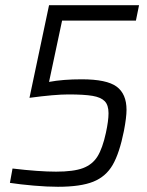

<svg xmlns="http://www.w3.org/2000/svg" viewBox="-20 -708 563 736"><path d="M18 -7 28 -62Q129 -50 195 -50Q262 -50 298 -63.5Q334 -77 353.5 -108Q373 -139 386 -199Q396 -245 396 -274Q396 -305 381.5 -320Q367 -335 335 -340.5Q303 -346 242 -346Q190 -346 93 -333L168 -688H513L501 -629H218L168 -394Q221 -404 293 -404Q389 -404 427 -376Q465 -348 465 -287Q465 -258 455 -206Q438 -121 412 -76Q386 -31 337.5 -11.5Q289 8 202 8Q161 8 109 3.5Q57 -1 18 -7Z"/></svg>

Font: Saira Semi Condensed Light
Style: Italic
Weight: 300
Width: 4
Italic angle: -12°
Designer: Hector Gatti with collaboration of the Omnibus-Type team
Foundry: Omnibus-Type
Version: Version 1.001; ttfautohint (v1.8)